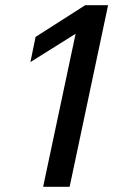

<svg xmlns="http://www.w3.org/2000/svg" viewBox="-20 -719 436 739"><path d="M271 -589 97 -480 117 -577 308 -699H396L248 0H146Z"/></svg>

Font: Prompt
Style: Italic
Weight: 400
Italic angle: -12°
Designer: Katatrad Team
Foundry: CadsonDemak
Version: Version 1.001